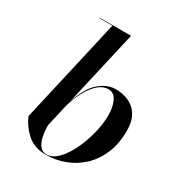

<svg xmlns="http://www.w3.org/2000/svg" viewBox="-179 -871 935 1002"><g transform="rotate(30 289.0 -370.0)"><path d="M208 -747H131V-750H319L215.1 -296.2Q245.9 -388.6 292.3 -428.8Q338.8 -469 391 -469Q416.1 -469 443.5 -462Q470.9 -455 494.6 -437.5Q518.4 -420 533.2 -389Q548 -358 548 -310Q548 -231.2 522.7 -171.4Q497.4 -111.6 454.1 -71.2Q410.9 -30.9 356.5 -10.4Q302.1 10 244 10Q174.2 10 130.9 -28.4Q87.5 -66.8 65 -120ZM177 -130Q177 -96 183.2 -64.6Q189.4 -33.1 204.4 -13.1Q219.5 7 246 7Q274.2 7 300.5 -14.9Q326.8 -36.8 349.2 -73.2Q371.6 -109.8 388.4 -154.2Q405.2 -198.8 414.6 -244.8Q424 -290.8 424 -331Q424 -380.5 407.4 -415.2Q390.8 -450 357 -450Q325.9 -450 297.6 -425.8Q269.2 -401.5 246.2 -359.8Q223.2 -318 208 -265.5Z"/></g></svg>

Font: Bodoni* 72 Medium
Style: Italic
Weight: 500
Italic angle: -13°
Version: Version 1.002; ttfautohint (v0.97) -l 8 -r 50 -G 200 -x 14 -